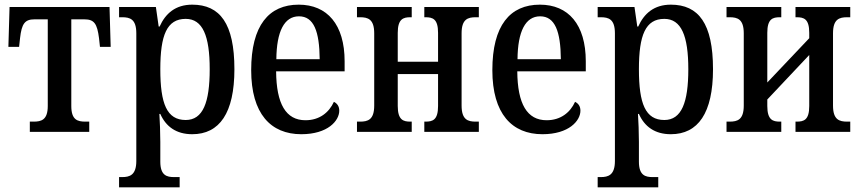

<svg xmlns="http://www.w3.org/2000/svg" viewBox="-20 -566 3691 824"><path d="M108 0H363V-44H347C313 -44 286 -51 286 -111V-483H342C384 -483 397 -465 405 -402L409 -365H455L450 -536H21L16 -365H62L66 -402C73 -465 87 -483 128 -483H185V-111C185 -51 157 -44 124 -44H108Z M491 238H751V194H727C696 194 668 187 668 128V43C668 3 666 -45 664 -77H668C692 -23 736 10 805 10C922 10 986 -81 986 -269C986 -465 924 -546 805 -546C733 -546 690 -508 665 -452H661L649 -536H491V-492H504C538 -492 565 -484 565 -423V125C565 186 536 194 504 194H491ZM777 -51C696 -51 668 -121 668 -269C668 -415 696 -485 777 -485C850 -485 880 -412 880 -269C880 -126 851 -51 777 -51Z M1273 10C1387 10 1436 -48 1436 -91C1436 -110 1427 -122 1413 -129C1392 -83 1351 -50 1291 -50C1207 -50 1166 -120 1165 -260H1459V-303C1459 -461 1384 -546 1262 -546C1134 -546 1058 -457 1058 -265C1058 -78 1142 10 1273 10ZM1352 -312H1166C1167 -431 1200 -496 1263 -496C1327 -496 1351 -431 1352 -312Z M1512 0H1747V-44H1741C1711 -44 1687 -51 1687 -111V-248H1860V-111C1860 -51 1837 -44 1806 -44H1801V0H2035V-44H2022C1988 -44 1961 -52 1961 -113V-423C1961 -484 1988 -492 2022 -492H2035V-536H1801V-492H1806C1837 -492 1860 -485 1860 -425V-301H1687V-425C1687 -485 1711 -492 1741 -492H1747V-536H1512V-492H1525C1559 -492 1586 -484 1586 -423V-113C1586 -52 1559 -44 1525 -44H1512Z M2308 10C2422 10 2471 -48 2471 -91C2471 -110 2462 -122 2448 -129C2427 -83 2386 -50 2326 -50C2242 -50 2201 -120 2200 -260H2494V-303C2494 -461 2419 -546 2297 -546C2169 -546 2093 -457 2093 -265C2093 -78 2177 10 2308 10ZM2387 -312H2201C2202 -431 2235 -496 2298 -496C2362 -496 2386 -431 2387 -312Z M2545 238H2805V194H2781C2750 194 2722 187 2722 128V43C2722 3 2720 -45 2718 -77H2722C2746 -23 2790 10 2859 10C2976 10 3040 -81 3040 -269C3040 -465 2978 -546 2859 -546C2787 -546 2744 -508 2719 -452H2715L2703 -536H2545V-492H2558C2592 -492 2619 -484 2619 -423V125C2619 186 2590 194 2558 194H2545ZM2831 -51C2750 -51 2722 -121 2722 -269C2722 -415 2750 -485 2831 -485C2904 -485 2934 -412 2934 -269C2934 -126 2905 -51 2831 -51Z M3098 0H3333V-44H3327C3297 -44 3273 -51 3273 -111V-139L3453 -330V-111C3453 -51 3430 -44 3399 -44H3394V0H3629V-44H3616C3582 -44 3555 -52 3555 -113V-423C3555 -484 3582 -492 3616 -492H3629V-536H3394V-492H3399C3430 -492 3453 -485 3453 -425V-402L3273 -212V-425C3273 -485 3296 -492 3327 -492H3333V-536H3098V-492H3111C3145 -492 3172 -484 3172 -423V-113C3172 -52 3145 -44 3111 -44H3098Z"/></svg>

Font: Noto Serif Condensed Medium
Style: Regular
Weight: 500
Width: 3
Designer: Monotype Design Team
Foundry: Monotype Imaging Inc.
Version: Version 2.015